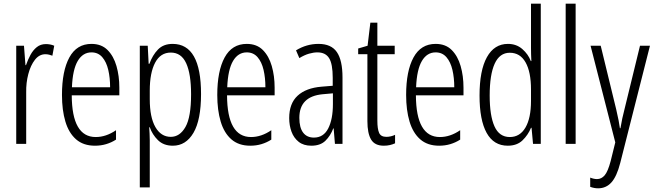

<svg xmlns="http://www.w3.org/2000/svg" viewBox="-20 -780 3551 1041"><path d="M229 -541Q239 -541 251 -539Q263 -537 274 -532L264 -478Q257 -481 246.5 -483.5Q236 -486 226 -486Q193 -486 169.5 -456Q146 -426 133.5 -378.5Q121 -331 122 -279V0H68V-532H110L118 -427H121Q131 -456 145 -482Q159 -508 179.5 -524.5Q200 -541 229 -541Z M476 -542Q530 -542 563 -509Q596 -476 611.5 -422Q627 -368 627 -305V-263H369Q370 -37 499 -37Q555 -37 609 -74V-23Q584 -7 555.5 1.5Q527 10 495 10Q432 10 392.5 -24.5Q353 -59 334.5 -121Q316 -183 316 -265Q316 -395 356 -468.5Q396 -542 476 -542ZM476 -496Q429 -496 401.5 -449.5Q374 -403 370 -307H577Q577 -358 567 -401Q557 -444 534.5 -470Q512 -496 476 -496Z M916 -542Q1070 -542 1070 -270Q1070 -130 1029 -60Q988 10 917 10Q867 10 836.5 -20Q806 -50 792 -90H789Q790 -75 791 -56.5Q792 -38 792 -19V236H738V-532H781L786 -434H790Q807 -481 836.5 -511.5Q866 -542 916 -542ZM906 -495Q850 -495 821 -440Q792 -385 792 -289V-242Q792 -144 822.5 -91Q853 -38 906 -38Q955 -38 985.5 -91.5Q1016 -145 1016 -269Q1016 -379 989.5 -437Q963 -495 906 -495Z M1318 -542Q1372 -542 1405 -509Q1438 -476 1453.5 -422Q1469 -368 1469 -305V-263H1211Q1212 -37 1341 -37Q1397 -37 1451 -74V-23Q1426 -7 1397.5 1.5Q1369 10 1337 10Q1274 10 1234.5 -24.5Q1195 -59 1176.5 -121Q1158 -183 1158 -265Q1158 -395 1198 -468.5Q1238 -542 1318 -542ZM1318 -496Q1271 -496 1243.5 -449.5Q1216 -403 1212 -307H1419Q1419 -358 1409 -401Q1399 -444 1376.5 -470Q1354 -496 1318 -496Z M1707 -542Q1776 -542 1806.5 -497.5Q1837 -453 1837 -360V0H1796L1789 -84H1787Q1772 -44 1744.5 -17Q1717 10 1668 10Q1626 10 1599.5 -11Q1573 -32 1560.5 -66Q1548 -100 1548 -140Q1548 -219 1593.5 -261Q1639 -303 1723 -310L1784 -315V-358Q1784 -433 1764.5 -464.5Q1745 -496 1701 -496Q1680 -496 1655.5 -489Q1631 -482 1603 -465L1585 -507Q1642 -542 1707 -542ZM1729 -269Q1603 -257 1603 -141Q1603 -88 1623.5 -61Q1644 -34 1682 -34Q1734 -34 1759.5 -83.5Q1785 -133 1785 -216V-274Z M2075 -38Q2087 -38 2099.5 -41Q2112 -44 2122 -49V-3Q2109 3 2094 6.5Q2079 10 2061 10Q2012 10 1992 -23.5Q1972 -57 1972 -123V-486H1922V-517L1973 -532L1988 -657H2026V-532H2120V-486H2026V-126Q2026 -81 2035.5 -59.5Q2045 -38 2075 -38Z M2342 -542Q2396 -542 2429 -509Q2462 -476 2477.5 -422Q2493 -368 2493 -305V-263H2235Q2236 -37 2365 -37Q2421 -37 2475 -74V-23Q2450 -7 2421.5 1.5Q2393 10 2361 10Q2298 10 2258.5 -24.5Q2219 -59 2200.5 -121Q2182 -183 2182 -265Q2182 -395 2222 -468.5Q2262 -542 2342 -542ZM2342 -496Q2295 -496 2267.5 -449.5Q2240 -403 2236 -307H2443Q2443 -358 2433 -401Q2423 -444 2400.5 -470Q2378 -496 2342 -496Z M2733 10Q2657 10 2618.5 -59.5Q2580 -129 2580 -262Q2580 -398 2620 -470Q2660 -542 2734 -542Q2780 -542 2812 -514Q2844 -486 2858 -449H2861Q2860 -469 2859.5 -486Q2859 -503 2859 -520V-760H2912V0H2870L2862 -87H2859Q2843 -48 2813 -19Q2783 10 2733 10ZM2744 -37Q2799 -37 2829 -88.5Q2859 -140 2859 -233V-295Q2859 -390 2829.5 -442Q2800 -494 2744 -494Q2689 -494 2662 -434.5Q2635 -375 2635 -262Q2635 -153 2661 -95Q2687 -37 2744 -37Z M3101 0H3047V-760H3101Z M3182 -532H3237L3321 -187Q3330 -148 3334 -127Q3338 -106 3341 -85H3344Q3349 -114 3354 -138Q3359 -162 3366 -188L3450 -532H3504L3343 103Q3324 177 3295 209Q3266 241 3223 241Q3212 241 3201.5 239Q3191 237 3180 233V183Q3200 191 3217 191Q3241 191 3258.5 170.5Q3276 150 3291 93L3316 -8Z"/></svg>

Font: Noto Sans Telugu ExtraCondensed Light
Style: Regular
Weight: 300
Width: 2
Designer: Jelle Bosma - Monotype Design Team
Foundry: Monotype Imaging Inc.
Version: Version 2.005; ttfautohint (v1.8.4.7-5d5b)